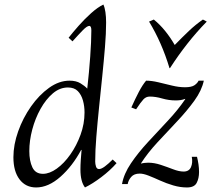

<svg xmlns="http://www.w3.org/2000/svg" viewBox="-20 -810 930 845"><path d="M139 15Q93 15 66 -20.5Q39 -56 39 -118Q39 -173 60 -232Q81 -291 116.5 -341.5Q152 -392 196 -423.5Q240 -455 286 -455Q315 -455 334 -443.5Q353 -432 364 -420Q372 -491 377 -560Q382 -629 382 -676Q382 -696 373 -696Q363 -696 344 -676.5Q325 -657 299 -628L282 -644Q300 -667 326 -696.5Q352 -726 381 -752Q410 -778 435 -790Q441 -777 444 -756.5Q447 -736 447 -711Q447 -664 442 -603Q437 -542 430 -474Q423 -406 416 -338Q409 -270 404 -208.5Q399 -147 399 -99Q399 -88 402.5 -77Q406 -66 416 -66Q426 -66 441.5 -77.5Q457 -89 476 -108L493 -92Q465 -60 426 -30.5Q387 -1 354 15Q334 -11 334 -64Q334 -84 335.5 -106Q337 -128 339 -150H337Q299 -79 246 -32Q193 15 139 15ZM169 -45Q198 -45 230 -68Q262 -91 289.5 -130Q317 -169 334.5 -217Q352 -265 352 -315Q352 -343 345 -368Q338 -393 322.5 -409Q307 -425 279 -425Q243 -425 212.5 -399Q182 -373 158.5 -331Q135 -289 122 -240Q109 -191 109 -145Q109 -102 122.5 -73.5Q136 -45 169 -45ZM803 15Q773 15 742.5 6Q712 -3 684.5 -15.5Q657 -28 634 -37Q611 -46 595 -46Q570 -46 557.5 -31.5Q545 -17 542 0H517Q525 -45 556.5 -91.5Q588 -138 631.5 -185Q675 -232 719 -279Q763 -326 795 -373V-375Q785 -371 774.5 -369.5Q764 -368 754 -368Q723 -368 694 -376.5Q665 -385 639 -385Q623 -385 611.5 -373Q600 -361 579 -329L558 -337Q575 -375 591 -405.5Q607 -436 623 -455Q647 -455 676.5 -448Q706 -441 736.5 -433.5Q767 -426 794 -426Q823 -426 836 -435Q849 -444 854 -455H877Q868 -412 835.5 -367Q803 -322 759.5 -276Q716 -230 673 -183.5Q630 -137 601 -92V-90Q607 -92 616.5 -93Q626 -94 632 -94Q659 -94 687.5 -84.5Q716 -75 742 -65Q768 -55 788 -55Q812 -55 820.5 -74.5Q829 -94 824 -120H847Q851 -104 853.5 -87Q856 -70 856 -53Q856 -25 845.5 -5Q835 15 803 15ZM873 -724 890 -715Q845 -669 804.5 -617.5Q764 -566 728 -510H726Q692 -623 636 -715L657 -724Q684 -702 707 -673.5Q730 -645 749 -612Q781 -645 811 -673.5Q841 -702 873 -724Z"/></svg>

Font: Bona Nova
Style: Italic
Weight: 400
Italic angle: -4°
Designer: Mateusz Machalski
Foundry: Capitalics
Version: Version 4.001; ttfautohint (v1.8.3)